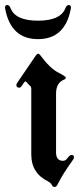

<svg xmlns="http://www.w3.org/2000/svg" viewBox="-46 -738 323 768"><path d="M0 0ZM-25.9 -708Q-25.9 -717.8 -17.1 -717.8Q-8.3 -717.8 -3.4 -704.6Q16.1 -655.3 106 -655.3Q195.8 -655.3 215.3 -704.6Q220.2 -717.8 229 -717.8Q237.8 -717.8 237.8 -708Q237.8 -704.6 236.8 -700.7Q213.4 -581.5 106 -581.5Q-1.5 -581.5 -24.9 -700.7Q-25.9 -704.6 -25.9 -708ZM19.5 -397.9Q19.5 -401.9 22.5 -406.2L97.7 -516.6Q102.1 -522.9 106.4 -522.9Q110.8 -522.9 114.7 -517.6Q153.8 -464.8 187 -447.8Q217.3 -432.6 217.3 -427.5Q217.3 -422.4 210 -419.4Q178.2 -406.7 178.2 -363.3V-128.4Q178.2 -94.7 206.5 -94.7Q216.3 -94.7 224.6 -106.4Q232.9 -118.2 241.2 -118.2Q250 -118.2 250 -108.4Q250 -104 242.2 -93.3Q204.6 -41.5 183.6 1Q179.2 9.8 172.1 9.8Q165 9.8 161.1 1.5Q157.2 -6.8 145.5 -12.7Q79.1 -45.9 79.1 -119.6V-383.3Q79.1 -390.1 75.2 -393.6Q66.9 -400.9 60.5 -409.2Q58.6 -412.1 55.7 -412.1Q53.2 -412.1 50.3 -408.2L41 -394.5Q36.1 -387.2 31.2 -387.2Q19.5 -387.2 19.5 -397.9Z"/></svg>

Font: UnifrakturMaguntia
Style: Book
Weight: 400
Designer: j. 'mach' wust, Gerrit Ansmann, Georg Duffner, based on a font by Peter Wiegel, original typeface by Carl Albert Fahrenw
Version: Version 2017-03-19